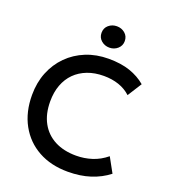

<svg xmlns="http://www.w3.org/2000/svg" viewBox="-164 -1035 1026 1166"><g transform="rotate(20 349.0 -452.0)"><path d="M410 15Q301 15 219.5 -30Q138 -75 92.8 -157.2Q47.5 -239.5 47.5 -349.5Q47.5 -429.5 74.2 -496.2Q101 -563 149.8 -612Q198.5 -661 265 -688Q331.5 -715 411 -715Q491 -715 549.2 -695Q607.5 -675 651 -638L593 -546.5Q560 -577 516 -592Q472 -607 419 -607Q360.5 -607 313.5 -589Q266.5 -571 233.2 -537.8Q200 -504.5 182.2 -457.2Q164.5 -410 164.5 -350.5Q164.5 -269.5 196.2 -212Q228 -154.5 286.2 -124.2Q344.5 -94 424 -94Q477 -94 526.2 -109.8Q575.5 -125.5 618.5 -161L670.5 -66.5Q620 -27 555.2 -6Q490.5 15 410 15ZM390 -779.5Q359.5 -779.5 337.2 -798.8Q315 -818 315 -848.5Q315 -879.5 337.2 -898.5Q359.5 -917.5 390 -917.5Q420.5 -917.5 442.8 -898.5Q465 -879.5 465 -848.5Q465 -818.5 442.8 -799Q420.5 -779.5 390 -779.5Z"/></g></svg>

Font: Geologica Cursive
Style: Regular
Weight: 400
Designer: Sindre Bremnes, Frode Helland
Foundry: Monokrom Skriftforlag AS
Version: Version 1.010;gftools[0.9.28]